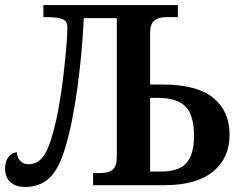

<svg xmlns="http://www.w3.org/2000/svg" viewBox="-20 -734 964 761"><path d="M0 -66Q0 -93 13.5 -111.5Q27 -130 47 -130Q47 -112 59.5 -97.5Q72 -83 93 -83Q126 -83 149 -110.5Q172 -138 193 -218Q216 -304 231.5 -436.5Q247 -569 247 -626Q247 -651 227 -658.5Q207 -666 167 -666H152V-714H685V-666H641Q609 -666 592 -652.5Q575 -639 575 -605V-399H623Q761 -399 825.5 -346Q890 -293 890 -200Q890 -108 824.5 -54Q759 0 631 0H349V-48H378Q411 -48 427 -62Q443 -76 443 -112V-662H312Q306 -528 287 -387.5Q268 -247 240 -153Q214 -64 176 -28.5Q138 7 80 7Q42 7 21 -12.5Q0 -32 0 -66ZM618 -54Q689 -54 719 -88Q749 -122 749 -195Q749 -277 715.5 -311.5Q682 -346 605 -346H575V-54Z"/></svg>

Font: Noto Serif SemiBold
Style: Regular
Weight: 600
Designer: Monotype Design Team
Foundry: Monotype Imaging Inc.
Version: Version 1.001